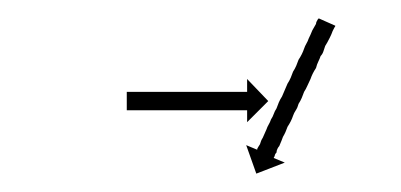

<svg xmlns="http://www.w3.org/2000/svg" viewBox="-20 -439 436 209"><path d="M344 -409Q343 -407 342 -405Q341 -402 339 -398Q336 -392 334 -389Q333 -386 332 -383Q331 -380 329 -378Q328 -375 326.5 -372Q325 -369 324 -365Q322 -362 320.5 -359Q319 -356 318 -353Q316 -349 314.5 -345.5Q313 -342 311 -339Q310 -336 308.5 -332.5Q307 -329 305 -326Q304 -322 302 -319Q300 -316 299 -313Q298 -310 296.5 -307Q295 -304 293 -301Q291 -295 288 -290Q287 -287 284 -280Q283 -279 282 -277Q281 -275 281 -273Q280 -272 279.5 -271Q279 -270 279 -269Q278 -268 278 -267L290 -262L259 -250L248 -281L260 -276Q260 -276 260 -276.5Q260 -277 260 -277Q261 -279 263 -282Q264 -286 266 -289Q267 -291 268 -293.5Q269 -296 270 -298Q271 -301 272.5 -303.5Q274 -306 275 -309Q277 -312 278 -315Q279 -318 281 -321Q282 -324 283.5 -327.5Q285 -331 287 -334Q290 -341 293 -348Q295 -351 296.5 -354.5Q298 -358 299 -361Q301 -364 302.5 -367.5Q304 -371 305 -374Q307 -377 308.5 -380Q310 -383 311 -386Q312 -389 313.5 -391.5Q315 -394 316 -397Q318 -401 320 -406Q321 -408 322 -409.5Q323 -411 324 -413Q324 -415 326 -418Q327 -419 327 -419L345 -411Q345 -410 344 -409ZM119 -339Q121 -339 122 -339Q123 -339 124 -339Q125 -339 126.5 -339Q128 -339 130 -339Q132 -339 134 -339Q136 -339 138 -339Q141 -339 143.5 -339Q146 -339 148 -339Q151 -339 154 -339Q157 -339 159 -339Q162 -339 165 -339Q168 -339 171 -339Q174 -339 177 -339Q180 -339 183 -339Q187 -339 190 -339Q193 -339 196 -339Q199 -339 202 -339Q205 -339 208 -339Q210 -339 213 -339Q216 -339 219 -339Q221 -339 223.5 -339Q226 -339 229 -339Q231 -339 233 -339Q235 -339 237 -339Q239 -339 240.5 -339Q242 -339 243 -339Q244 -339 245 -339Q246 -339 248 -339Q248 -339 248.5 -339Q249 -339 249 -339V-353L272 -329L249 -306V-319Q249 -319 248.5 -319Q248 -319 248 -319Q246 -319 245 -319Q244 -319 243 -319Q242 -319 240.5 -319Q239 -319 237 -319Q235 -319 233 -319Q231 -319 229 -319Q226 -319 223.5 -319Q221 -319 219 -319Q216 -319 213 -319Q210 -319 208 -319Q205 -319 202 -319Q199 -319 196 -319Q193 -319 190 -319Q187 -319 183 -319Q180 -319 177 -319Q174 -319 171 -319Q168 -319 165 -319Q162 -319 159 -319Q157 -319 154 -319Q151 -319 148 -319Q146 -319 143.5 -319Q141 -319 138 -319Q136 -319 134 -319Q132 -319 130 -319Q128 -319 126.5 -319Q125 -319 124 -319Q123 -319 122 -319Q121 -319 119 -319Q119 -319 118.5 -319Q118 -319 118 -319V-339Q118 -339 118.5 -339Q119 -339 119 -339Z"/></svg>

Font: FRB American Cursive Just Arrows Black
Style: Bold Italic
Weight: 900
Italic angle: -25°
Version: Version 2.0;Modular Font Editor K font №1